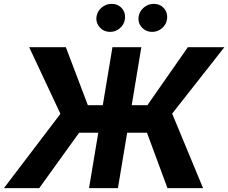

<svg xmlns="http://www.w3.org/2000/svg" viewBox="-37 -971 1178 991"><path d="M692.5 -727.3 642.8 -427.9H723.7L932.5 -727.3H1121.1L851.6 -384.6L1011 0H827.4L721.6 -285.9H619.3L571.7 0H422.6L470.2 -285.9H371.4L165.5 0H-16.7L274.9 -383.5L113.6 -727.3H302.9L416.5 -427.9H493.6L543.3 -727.3ZM748.9 -806.5Q715.6 -806.5 694.4 -830.4Q673.3 -854.4 679 -887.8Q683.9 -914.8 706.3 -932.9Q728.7 -951 755.7 -951Q790.1 -951 810.2 -927.2Q830.3 -903.4 824.6 -869.7Q820.7 -843.8 798.8 -825.1Q777 -806.5 748.9 -806.5ZM531.6 -806.5Q498.2 -806.5 477.1 -830.8Q456 -855.1 461.6 -887.8Q466.3 -914.8 488.8 -932.9Q511.4 -951 538.4 -951Q572.8 -951 592.9 -927.2Q612.9 -903.4 607.2 -869.7Q603.3 -843.8 581.5 -825.1Q559.7 -806.5 531.6 -806.5Z"/></svg>

Font: Inter UI
Style: Bold Italic
Weight: 700
Italic angle: 9.39999°
Designer: Rasmus Andersson
Foundry: rsms
Version: 3.2;8d6f07862